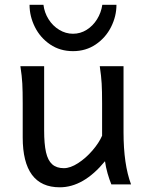

<svg xmlns="http://www.w3.org/2000/svg" viewBox="-20 -777 619 809"><path d="M422.4 -97.7Q332 12.2 231.9 12.2Q153.8 12.2 114.7 -40.5Q75.7 -93.3 75.7 -197.8V-341.8Q75.7 -393.1 74 -425Q72.3 -457 65.9 -498H166V-227.1Q166 -170.4 173.8 -135.7Q181.6 -101.1 200 -84.7Q218.3 -68.4 249 -68.4Q276.4 -68.4 309.1 -89.6Q341.8 -110.8 369.4 -142.8Q397 -174.8 410.2 -205.1V-341.8Q410.2 -394 408.4 -424.8Q406.7 -455.6 400.4 -498H500.5V-219.7Q500.5 -84.5 532.2 0H449.2Q440.9 -20 433.3 -46.4Q425.8 -72.8 422.4 -97.7ZM287.6 -561.5Q232.9 -561.5 191.2 -589.8Q149.4 -618.2 127 -663.3Q104.5 -708.5 104.5 -756.8H163.1Q167 -724.1 184.6 -696Q202.1 -668 229.5 -651.4Q256.8 -634.8 287.6 -634.8Q318.8 -634.8 345.2 -651.4Q371.6 -668 388.9 -695.8Q406.2 -723.6 411.1 -756.8H470.7Q470.7 -708.5 448 -663.3Q425.3 -618.2 383.5 -589.8Q341.8 -561.5 287.6 -561.5Z"/></svg>

Font: Lesson One
Style: Regular
Weight: 400
Designer: But Ko, Victor Gaultney, Annie Olsen, Julie Remington, Don Collingsworth, Eric Hays, Becca Hirsbrunner
Version: Version 1.100